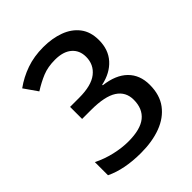

<svg xmlns="http://www.w3.org/2000/svg" viewBox="-205 -848 981 981"><g transform="rotate(-45 286.0 -357.0)"><path d="M243 11Q124 11 43 -28V-123Q89 -100 140.5 -88Q192 -76 239 -76Q326 -76 367.5 -109.5Q409 -143 409 -208Q409 -265 363 -295Q317 -325 218 -325H153V-412H219Q307 -412 349.5 -445.5Q392 -479 392 -535Q392 -582 360 -609.5Q328 -637 269 -637Q217 -637 178 -621Q139 -605 98 -579L47 -652Q94 -686 149.5 -705.5Q205 -725 272 -725Q336 -725 387.5 -706Q439 -687 469 -648Q499 -609 499 -549Q499 -480 459 -435.5Q419 -391 349 -376V-372Q433 -362 477 -318.5Q521 -275 521 -204Q521 -131 485.5 -83.5Q450 -36 387.5 -12.5Q325 11 243 11Z"/></g></svg>

Font: Noto Sans Tamil Medium
Style: Regular
Weight: 500
Designer: Jelle Bosma - Monotype Design Team
Foundry: Monotype Imaging Inc.
Version: Version 2.004; ttfautohint (v1.8.4.7-5d5b)